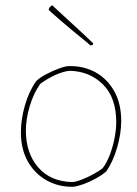

<svg xmlns="http://www.w3.org/2000/svg" viewBox="-20 -709 524 735"><path d="M259 6Q205 7 159.5 -18Q114 -43 87 -90Q60 -137 60 -203Q60 -252 75.5 -306Q91 -360 119 -399Q134 -413 158 -425.5Q182 -438 206.5 -447Q231 -456 245 -456Q300 -457 345 -432.5Q390 -408 417 -360.5Q444 -313 444 -246Q444 -198 428.5 -144.5Q413 -91 387 -53Q371 -39 346.5 -25.5Q322 -12 298 -3.5Q274 5 259 6ZM257 -12Q271 -13 293 -21.5Q315 -30 337 -42Q359 -54 373 -65Q389 -86 400.5 -116.5Q412 -147 418.5 -180Q425 -213 425 -241Q425 -335 374.5 -385.5Q324 -436 247 -438Q223 -436 192 -422Q161 -408 134 -388Q108 -351 93.5 -301.5Q79 -252 79 -210Q79 -123 126 -68.5Q173 -14 257 -12ZM335 -537 327 -535Q316 -544 296.5 -560Q277 -576 254.5 -594.5Q232 -613 212 -630.5Q192 -648 179 -659.5Q166 -671 166 -672L170 -681Q176 -687 180 -689L185 -684L299 -579L337 -543Z"/></svg>

Font: Labrada Thin
Style: Regular
Weight: 100
Designer: Mercedes Jáuregui
Foundry: Omnibus-Type Team
Version: Version 1.000; ttfautohint (v1.8.4.7-5d5b)